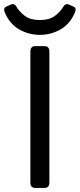

<svg xmlns="http://www.w3.org/2000/svg" viewBox="-67 -928 393 948"><path d="M-43 -865.7Q-52.7 -887.7 -36.6 -895L-12.7 -905.8Q3.4 -912.6 13.7 -895.5Q30.3 -868.2 57.1 -848.6Q84 -829.1 129.9 -829.1Q175.8 -829.1 202.6 -848.6Q229.5 -868.2 246.1 -895.5Q256.3 -912.6 272.5 -905.8L296.4 -895Q312.5 -887.7 302.7 -865.7Q278.3 -809.1 231.4 -782.5Q184.6 -755.9 129.9 -755.9Q75.2 -755.9 28.3 -782.5Q-18.6 -809.1 -43 -865.7ZM107.4 0Q83 0 83 -26.9V-673.3Q83 -700.2 107.4 -700.2H152.3Q176.8 -700.2 176.8 -673.3V-26.9Q176.8 0 152.3 0Z"/></svg>

Font: Istok
Style: Regular
Weight: 500
Designer: Andrey V. Panov
Foundry: Andrey V. Panov
Version: Version 1.0.3